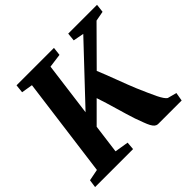

<svg xmlns="http://www.w3.org/2000/svg" viewBox="-184 -931 1119 1119"><g transform="rotate(-45 375.5 -371.5)"><path d="M-3.5 0 3.5 -49 74.5 -63 156 -680 86.5 -691.5 92 -743H400.5L394.5 -691.5L309 -680L265.5 -347.5L579 -680L513 -692.5L518 -743H755.5L749.5 -691.5L688.5 -680L482 -472Q491.5 -449.5 503.8 -417.8Q516 -386 529 -351.8Q542 -317.5 553.8 -286.8Q565.5 -256 574 -236.5Q590 -199.5 602.8 -170.5Q615.5 -141.5 626 -120.2Q636.5 -99 645.5 -86Q654.5 -73 662.5 -67.5L719 -52.5L710 0H514Q503 -1 494.5 -8.5Q486 -16 478.5 -30Q471 -44 462.8 -66.2Q454.5 -88.5 443.5 -118.5Q435.5 -142.5 426.5 -172.5Q417.5 -202.5 408 -235.2Q398.5 -268 388.8 -300Q379 -332 369.5 -360L251.5 -242L228 -63L313.5 -49L309.5 0Z"/></g></svg>

Font: Merriweather Light 18pt ExtraBold
Style: Italic
Weight: 800
Italic angle: -7.8°
Version: Version 2.101